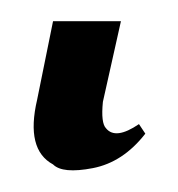

<svg xmlns="http://www.w3.org/2000/svg" viewBox="-20 47 168 181"><path d="M117 173Q96 200 67.5 205.5Q39 211 30 202Q4 188 15 141L30 67H94L77 143Q75 163 80 168Q89 179 111 164Z"/></svg>

Font: GFS Artemisia
Style: Italic
Weight: 400
Italic angle: -12°
Designer: Takis Katsoulidis and George D. Matthiopoulos
Foundry: George Matthiopoulos and Takis Katsoulidis
Version: Version 1.0